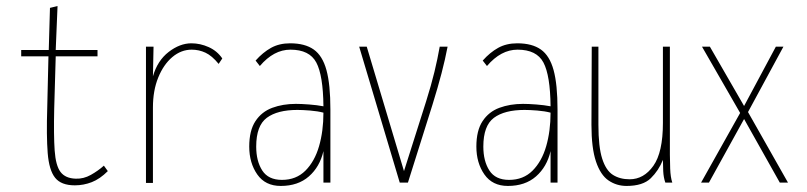

<svg xmlns="http://www.w3.org/2000/svg" viewBox="-20 -603 2665 634"><path d="M227 9Q182 9 162 -16Q142 -41 137.5 -97.5Q133 -154 136 -248L140 -417H50V-438H141L145 -577L170 -583L164 -438H302V-417H164L159 -244Q157 -156 160.5 -106Q164 -56 180 -35Q196 -14 230 -13Q256 -12 280 -25.5Q304 -39 323 -56L336 -38Q310 -12 283 -1.5Q256 9 227 9Z M462 1V-449H487L485 -351Q500 -403 537 -431.5Q574 -460 612 -460Q641 -460 669 -447.5Q697 -435 714 -410L702 -392Q680 -419 658.5 -429Q637 -439 613 -439Q578 -439 549 -414.5Q520 -390 502.5 -347Q485 -304 485 -248V1Z M907 11Q856 11 829.5 -27Q803 -65 803 -119Q803 -172 823.5 -203Q844 -234 879 -247Q914 -260 957 -260Q975 -260 1001 -258Q1027 -256 1048 -252Q1047 -354 1024.5 -396.5Q1002 -439 939 -439Q884 -439 838 -385L824 -403Q848 -430 875 -445Q902 -460 938 -460Q987 -460 1016 -439.5Q1045 -419 1058 -371.5Q1071 -324 1071 -241V0H1048V-104Q1036 -52 1000 -20.5Q964 11 907 11ZM826 -119Q826 -71 846 -40Q866 -9 911 -9Q958 -9 988.5 -39.5Q1019 -70 1033.5 -120Q1048 -170 1048 -231Q1029 -236 1004 -238Q979 -240 962 -240Q896 -240 861 -214Q826 -188 826 -119Z M1300 0 1166 -449H1191L1314 -38L1387 -268Q1404 -322 1414.5 -365.5Q1425 -409 1432 -449H1458Q1450 -407 1438 -361Q1426 -315 1408 -257L1327 0Z M1657 11Q1606 11 1579.5 -27Q1553 -65 1553 -119Q1553 -172 1573.5 -203Q1594 -234 1629 -247Q1664 -260 1707 -260Q1725 -260 1751 -258Q1777 -256 1798 -252Q1797 -354 1774.5 -396.5Q1752 -439 1689 -439Q1634 -439 1588 -385L1574 -403Q1598 -430 1625 -445Q1652 -460 1688 -460Q1737 -460 1766 -439.5Q1795 -419 1808 -371.5Q1821 -324 1821 -241V0H1798V-104Q1786 -52 1750 -20.5Q1714 11 1657 11ZM1576 -119Q1576 -71 1596 -40Q1616 -9 1661 -9Q1708 -9 1738.5 -39.5Q1769 -70 1783.5 -120Q1798 -170 1798 -231Q1779 -236 1754 -238Q1729 -240 1712 -240Q1646 -240 1611 -214Q1576 -188 1576 -119Z M2049 11Q2016 11 1989.5 -7Q1963 -25 1948 -69.5Q1933 -114 1933 -191L1934 -449H1956V-191Q1956 -118 1968.5 -79Q1981 -40 2004 -25.5Q2027 -11 2059 -11Q2106 -11 2137.5 -55.5Q2169 -100 2169 -197V-449H2192V-92Q2192 -74 2193 -46Q2194 -18 2200 0H2177Q2171 -17 2170 -38Q2169 -59 2169 -75Q2155 -40 2129 -14.5Q2103 11 2049 11Z M2295 0 2424 -230 2298 -449H2324L2437 -253L2542 -449H2567L2450 -233L2582 0H2555L2437 -210L2321 0Z"/></svg>

Font: Inconsolata Condensed ExtraLight
Style: Regular
Weight: 200
Width: 3
Monospace: yes
Designer: Raph Levien, Cyreal, Brenton Simpson
Foundry: Raph Levien, Cyreal, Google
Version: Version 3.100; ttfautohint (v1.8.4.7-5d5b)